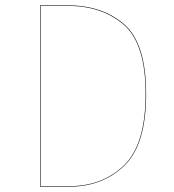

<svg xmlns="http://www.w3.org/2000/svg" viewBox="-20 -700 653 720"><path d="M528 -348Q528 -157 446 -78.5Q364 0 241 0H130V-680H234Q364 -680 446 -608.5Q528 -537 528 -348ZM132 -678V-2H241Q364 -2 445 -80Q526 -158 526 -348Q526 -536 444.5 -607Q363 -678 234 -678Z"/></svg>

Font: FiraGO Two
Style: Regular
Weight: 100
Designer: bBox Type
Foundry: bBox Type GmbH
Version: Version 1.001